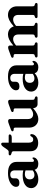

<svg xmlns="http://www.w3.org/2000/svg" viewBox="1232 -1869 650 3154"><g transform="rotate(-90 1557.0 -292.0)"><path d="M43.5 -105Q43.5 -167.5 99.5 -206Q155.5 -244.5 256 -244.5Q278.5 -244.5 298.5 -241.8Q318.5 -239 335 -234V-374.5Q335 -410 317 -429.2Q299 -448.5 266.5 -448.5Q237 -448.5 221 -435.8Q205 -423 205 -405V-361Q205 -330.5 184.8 -314.2Q164.5 -298 128 -298Q96.5 -298 80.5 -312.8Q64.5 -327.5 64.5 -353.5Q64.5 -385 90.5 -415.2Q116.5 -445.5 167.2 -465.5Q218 -485.5 292.5 -485.5Q384.5 -485.5 429.5 -448.2Q474.5 -411 474.5 -347.5V-87.5Q474.5 -59.5 496.5 -59.5Q508 -59.5 513.2 -64.8Q518.5 -70 522.5 -75Q525.5 -78.5 528.5 -81Q531.5 -83.5 536 -83.5Q548 -83.5 548 -66.5Q548 -49.5 536.2 -31.2Q524.5 -13 501 -0.2Q477.5 12.5 443 12.5Q403.5 12.5 377.8 -3.5Q352 -19.5 346 -48Q317 -19 276.2 -3.2Q235.5 12.5 191 12.5Q125 12.5 84.2 -20Q43.5 -52.5 43.5 -105ZM187.5 -128.5Q187.5 -91 207.5 -71.2Q227.5 -51.5 259 -51.5Q301 -51.5 335 -79.5V-197.5Q321 -202.5 306.5 -205.5Q292 -208.5 276 -208.5Q234.5 -208.5 211 -187.2Q187.5 -166 187.5 -128.5Z M627 -425 604 -431.5Q582 -438.5 582 -453.5Q582 -474.5 607.5 -474.5H637.5Q649.5 -474.5 657.8 -479Q666 -483.5 675 -495.5L728.5 -571.5Q748.5 -597 768 -597Q790.5 -597 790.5 -571V-474.5H900.5Q926 -474.5 926 -455.5Q926 -442 912.8 -433Q899.5 -424 870 -424H790.5V-143.5Q790.5 -71.5 843 -71.5Q867.5 -71.5 878.2 -83.5Q889 -95.5 895.5 -107.8Q902 -120 914.5 -120Q931 -120 931 -98Q931 -69.5 912.2 -44.8Q893.5 -20 861 -4.8Q828.5 10.5 787 10.5Q722.5 10.5 686 -21.8Q649.5 -54 649.5 -119.5V-394.5Q649.5 -417.5 627 -425Z M1037.5 -139.5V-366Q1037.5 -388.5 1021 -391.5L994.5 -393.5Q977.5 -397.5 977.5 -412Q977.5 -420.5 982.5 -425.8Q987.5 -431 1001 -436L1092.5 -470Q1112.5 -477.5 1124.2 -480.5Q1136 -483.5 1145 -483.5Q1178.5 -483.5 1178.5 -451V-160.5Q1178.5 -116.5 1199.8 -94.5Q1221 -72.5 1256.5 -72.5Q1303.5 -72.5 1353.5 -115.5V-366Q1353.5 -388.5 1337 -391.5L1311 -393.5Q1293.5 -397.5 1293.5 -412Q1293.5 -420.5 1298.5 -425.8Q1303.5 -431 1317 -436L1409 -470Q1428 -477 1440 -480.2Q1452 -483.5 1462.5 -483.5Q1495 -483.5 1495 -451V-81.5Q1495 -65.5 1499.2 -58.2Q1503.5 -51 1513 -48L1531.5 -43Q1550.5 -36.5 1550.5 -21Q1550.5 0 1522.5 0H1423Q1395.5 0 1376.8 -20.5Q1358 -41 1358 -73.5V-74Q1303 -26.5 1260.8 -7Q1218.5 12.5 1180.5 12.5Q1116 12.5 1076.8 -29Q1037.5 -70.5 1037.5 -139.5Z M1629.5 -105Q1629.5 -167.5 1685.5 -206Q1741.5 -244.5 1842 -244.5Q1864.5 -244.5 1884.5 -241.8Q1904.5 -239 1921 -234V-374.5Q1921 -410 1903 -429.2Q1885 -448.5 1852.5 -448.5Q1823 -448.5 1807 -435.8Q1791 -423 1791 -405V-361Q1791 -330.5 1770.8 -314.2Q1750.5 -298 1714 -298Q1682.5 -298 1666.5 -312.8Q1650.5 -327.5 1650.5 -353.5Q1650.5 -385 1676.5 -415.2Q1702.5 -445.5 1753.2 -465.5Q1804 -485.5 1878.5 -485.5Q1970.5 -485.5 2015.5 -448.2Q2060.5 -411 2060.5 -347.5V-87.5Q2060.5 -59.5 2082.5 -59.5Q2094 -59.5 2099.2 -64.8Q2104.5 -70 2108.5 -75Q2111.5 -78.5 2114.5 -81Q2117.5 -83.5 2122 -83.5Q2134 -83.5 2134 -66.5Q2134 -49.5 2122.2 -31.2Q2110.5 -13 2087 -0.2Q2063.5 12.5 2029 12.5Q1989.5 12.5 1963.8 -3.5Q1938 -19.5 1932 -48Q1903 -19 1862.2 -3.2Q1821.5 12.5 1777 12.5Q1711 12.5 1670.2 -20Q1629.5 -52.5 1629.5 -105ZM1773.5 -128.5Q1773.5 -91 1793.5 -71.2Q1813.5 -51.5 1845 -51.5Q1887 -51.5 1921 -79.5V-197.5Q1907 -202.5 1892.5 -205.5Q1878 -208.5 1862 -208.5Q1820.5 -208.5 1797 -187.2Q1773.5 -166 1773.5 -128.5Z M2386.5 -451V-398Q2442.5 -446.5 2485 -466.2Q2527.5 -486 2566 -486Q2616.5 -486 2651.5 -460.8Q2686.5 -435.5 2700.5 -391Q2759.5 -443.5 2803.8 -464.8Q2848 -486 2888 -486Q2952.5 -486 2991.5 -444.8Q3030.5 -403.5 3030.5 -334V-83Q3030.5 -66 3035.2 -58.5Q3040 -51 3049.5 -48L3067 -43Q3085.5 -36 3085.5 -21Q3085.5 0 3058 0H2864.5Q2836 0 2836 -22.5Q2836 -36 2852 -43L2871 -48Q2880.5 -51.5 2884.8 -59Q2889 -66.5 2889 -83V-313.5Q2889 -357.5 2868.5 -379.2Q2848 -401 2811.5 -401Q2765 -401 2713 -357L2708 -352Q2708.5 -343.5 2708.5 -334V-83Q2708.5 -66 2713.2 -58.8Q2718 -51.5 2727.5 -48L2744.5 -42.5Q2760.5 -36 2760.5 -22.5Q2760.5 0 2732 0H2543Q2514.5 0 2514.5 -22.5Q2514.5 -36 2530 -43L2549 -48Q2558.5 -51.5 2563 -59Q2567.5 -66.5 2567.5 -83V-313.5Q2567.5 -357.5 2546.8 -379.2Q2526 -401 2490 -401Q2443.5 -401 2391.5 -357L2386.5 -353V-81.5Q2386.5 -65.5 2391 -58.5Q2395.5 -51.5 2404.5 -48L2422.5 -43Q2438.5 -36.5 2438.5 -22.5Q2438.5 0 2410 0H2217.5Q2189.5 0 2189.5 -21Q2189.5 -36 2208 -43L2227.5 -48Q2236.5 -51 2241 -58.2Q2245.5 -65.5 2245.5 -81.5V-366Q2245.5 -389 2229 -392L2202.5 -394Q2185.5 -397.5 2185.5 -412.5Q2185.5 -421 2190.5 -426Q2195.5 -431 2209 -436L2300.5 -470Q2319.5 -477 2331.5 -480.2Q2343.5 -483.5 2354 -483.5Q2386.5 -483.5 2386.5 -451Z"/></g></svg>

Font: Fraunces 9pt SemiBold
Style: Regular
Weight: 600
Version: Version 1.000;[b76b70a41]